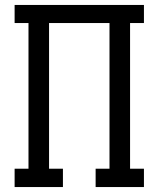

<svg xmlns="http://www.w3.org/2000/svg" viewBox="-20 -755 640 775"><path d="M234 0H39V-74H95V-662H39V-735H561V-662H505V-74H561V0H366V-74H422V-662H178V-74H234Z"/></svg>

Font: Iosevka Etoile
Style: Regular
Weight: 400
Designer: Belleve Invis
Foundry: Belleve Invis
Version: Version 33.2.4